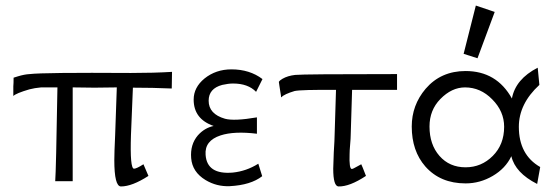

<svg xmlns="http://www.w3.org/2000/svg" viewBox="-20 -653 2004 692"><path d="M600 -394 599 -334Q529 -337 459 -337L452 -166Q448 -45 463 -45Q472 -45 497 -61L515 -19Q456 19 416 19Q392 19 392 -76Q392 -102 395 -166Q398 -253 401 -338Q320 -336 242 -338V0H179Q182 -36 187 -338H128Q105 -336 86 -331Q38 -317 28 -307V-342Q29 -352 29 -373L45 -378Q68 -385 87 -386Q137 -392 452 -390Q535 -390 600 -394Z M926 -368 903 -322Q874 -352 820 -352Q803 -352 781 -347Q732 -334 732 -290Q732 -242 791 -225Q824 -216 906 -230V-171Q824 -181 775 -165Q717 -146 721 -95Q726 -23 819 -31Q868 -36 911 -63L925 -18Q884 14 808 18Q761 20 721 -4Q673 -33 669 -83Q665 -132 693 -165Q717 -192 750 -199Q678 -224 678 -294Q678 -338 717 -370Q758 -403 814 -403Q880 -403 926 -368Z M1411 -386V-329H1249Q1245 -207 1244 -166Q1244 -155 1242 -132.5Q1240 -110 1240 -98Q1238 -44 1248 -44Q1252 -44 1266.5 -52.5Q1281 -61 1282 -61Q1284 -58 1299 -19Q1240 20 1200 19Q1181 18 1181 -45Q1181 -52 1183 -104Q1186 -152 1186 -166L1191 -329Q1066 -330 1042 -325Q1005 -314 993 -302Q994 -302 989 -331Q988 -335 987 -344Q986 -353 985 -358Q989 -364 998 -369Q1017 -380 1044 -383Q1072 -386 1411 -386Z M1695 -633 1763 -610 1701 -443 1651 -459ZM1927 -51 1916 10Q1837 -30 1823 -90Q1802 -46 1756 -19Q1710 8 1658 8Q1567 8 1513 -53Q1464 -109 1464 -197Q1464 -274 1514 -333Q1569 -397 1658 -397Q1770 -397 1825 -298Q1838 -368 1918 -409L1924 -347Q1850 -279 1850 -196Q1850 -95 1927 -51ZM1797 -196Q1797 -252 1754 -295Q1712 -338 1656 -338Q1608 -338 1567 -296Q1528 -256 1528 -197Q1528 -132 1564 -91Q1600 -50 1658 -50Q1715 -50 1756 -91Q1797 -132 1797 -196Z"/></svg>

Font: GFS Neohellenic Rg
Style: Regular
Weight: 400
Designer: Takis Katsoulidis and George D. Matthiopoulos
Foundry: Takis Katsoulidis and George D. Matthiopoulos
Version: Version 1.0